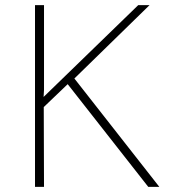

<svg xmlns="http://www.w3.org/2000/svg" viewBox="-20 -726 688 746"><path d="M151 -377 149 -343V-349L517 -706H561L269 -421L599 0H556L243 -399L150 -310L151 0H116V-706H151Z"/></svg>

Font: Josefin Sans Thin ExtraLight
Style: Regular
Weight: 250
Version: Version 2.001